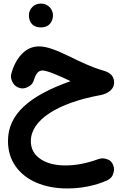

<svg xmlns="http://www.w3.org/2000/svg" viewBox="-20 -707 680 1067"><path d="M140.6 -622.6C140.6 -611.8 142.1 -602.1 145.5 -593.3C153.3 -573.2 170.4 -554.7 207 -554.7C260.3 -554.7 274.4 -595.7 274.4 -622.1C274.4 -633.3 271 -645 264.2 -656.7C252.9 -673.8 233.9 -687 206.5 -687C187.5 -687 171.4 -680.7 159.2 -667.5C147 -654.3 140.6 -639.2 140.6 -622.6ZM197.3 -449.2C160.6 -449.2 128.4 -435.1 101.6 -407.2C74.7 -379.4 55.2 -342.8 43 -297.4C41.5 -292 41 -287.1 41 -281.7C41 -270.5 44.9 -257.8 53.2 -244.6C61 -231.4 73.2 -222.2 90.3 -217.8C95.7 -216.3 100.6 -215.8 105.5 -215.8C116.7 -215.8 129.4 -219.7 142.6 -228C155.8 -235.8 165 -248 169.4 -265.1C178.7 -294.9 192.4 -315.4 215.8 -315.4C242.2 -315.4 315.4 -283.7 372.1 -255.9C139.6 -173.8 24.4 -70.3 24.4 76.2C24.4 130.4 38.6 177.2 66.4 216.8C122.1 295.9 224.6 340.3 354 340.3C430.2 340.3 509.3 325.2 574.2 295.9C590.3 288.6 601.1 278.3 606.4 266.1C611.3 253.4 613.8 243.2 613.8 234.9C613.8 226.6 612.3 218.8 608.9 210.4C602.5 194.8 593.3 184.6 581.5 180.2C569.8 175.3 559.6 172.9 551.3 172.9C543 172.9 534.2 174.3 525.4 177.7C462.4 200.7 401.9 212.4 343.3 212.4C286.6 212.4 240.7 200.7 205.1 176.8C169.4 152.8 151.4 119.6 151.4 77.1C151.4 -40 299.3 -134.8 539.6 -178.7C585.9 -188 614.3 -214.8 614.3 -247.6C614.3 -281.2 595.2 -303.2 556.6 -314C488.8 -333 422.4 -365.7 360.4 -396C297.9 -426.3 242.2 -449.2 197.3 -449.2Z"/></svg>

Font: Mikhak
Style: Bold
Weight: 700
Designer: Amin Abedi
Version: Version 3.2